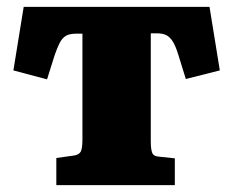

<svg xmlns="http://www.w3.org/2000/svg" viewBox="-20 -539 679 559"><path d="M144 0V-79L194 -86Q210 -88 215 -97.5Q220 -107 220 -133V-441H202Q190 -441 181 -438.5Q172 -436 165 -429.5Q158 -423 152 -410.5Q146 -398 139 -378L117 -308L19 -334L49 -519H590L620 -334L521 -309L499 -380Q491 -406 482.5 -419Q474 -432 463.5 -437Q453 -442 436 -442H419V-127Q419 -105 423 -94.5Q427 -84 442 -83L489 -78V0Z"/></svg>

Font: Literata 18pt ExtraBold
Style: Regular
Weight: 800
Designer: Latin by Veronika Burian and Jose Scaglione. Greek by Irene Vlachou. Cyrillic by Vera Evstafieva.
Foundry: TypeTogether
Version: Version 3.103;gftools[0.9.29]